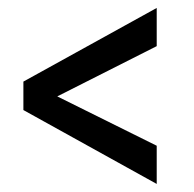

<svg xmlns="http://www.w3.org/2000/svg" viewBox="-20 -556 486 481"><path d="M123.5 -314.5 372.6 -190.9V-95.2L38.6 -280.3V-351.6L372.6 -536.1V-440.4Z"/></svg>

Font: RobotoCondensed-Regular
Style: Regular
Weight: 400
Designer: Google
Version: Version 2.001201; 2014